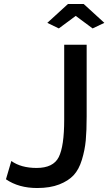

<svg xmlns="http://www.w3.org/2000/svg" viewBox="-20 -935 545 966"><path d="M218 -820 322 -915H401L505 -820L446 -792L361 -855L276 -792ZM37 -125Q86 -90 164 -90Q248 -90 275.5 -144.5Q303 -199 303 -333V-710H416V-349Q416 -278 411.5 -229Q407 -180 392 -131Q377 -82 350.5 -53.5Q324 -25 278 -7Q232 11 167 11Q74 11 10 -33Z"/></svg>

Font: Raleway-v4020 SemiBold
Style: Regular
Weight: 600
Designer: Matt McInerney, Pablo Impallari, Rodrigo Fuenzalida
Foundry: Matt McInerney, Pablo Impallari, Rodrigo Fuenzalida
Version: Version 4.020;PS 004.020;hotconv 1.0.88;makeotf.lib2.5.64775